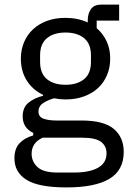

<svg xmlns="http://www.w3.org/2000/svg" viewBox="-20 -606 568 838"><path d="M520 57Q520 137 457.5 174.5Q395 212 270 212Q149 212 96 179Q43 146 43 85Q43 43 65 19.5Q87 -4 125 -15V-26Q79 -48 79 -98Q79 -137 104 -157.5Q129 -178 168 -188V-192Q122 -214 96.5 -255Q71 -296 71 -350Q71 -389 85 -422Q99 -455 124.5 -478.5Q150 -502 185.5 -515Q221 -528 265 -528Q320 -528 363 -508V-517Q363 -547 377 -566.5Q391 -586 423 -586H500V-516H402V-483Q430 -459 445.5 -425.5Q461 -392 461 -350Q461 -311 447 -278Q433 -245 407.5 -221.5Q382 -198 346 -185Q310 -172 266 -172Q241 -172 216 -177Q190 -170 169 -156.5Q148 -143 148 -119Q148 -96 170 -88Q192 -80 227 -80H337Q433 -80 476.5 -43.5Q520 -7 520 57ZM445 63Q445 32 421.5 13.5Q398 -5 338 -5H166Q118 17 118 65Q118 99 143.5 123Q169 147 230 147H304Q371 147 408 126Q445 105 445 63ZM266 -236Q317 -236 347 -260.5Q377 -285 377 -336V-364Q377 -415 347 -439.5Q317 -464 266 -464Q215 -464 185 -439.5Q155 -415 155 -364V-336Q155 -285 185 -260.5Q215 -236 266 -236Z"/></svg>

Font: IBM Plex Sans Hebrew
Style: Regular
Weight: 400
Designer: Mike Abbink, Paul van der Laan, Pieter van Rosmalen, Yanek Iontef
Foundry: Bold Monday
Version: Version 1.2